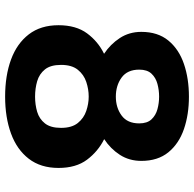

<svg xmlns="http://www.w3.org/2000/svg" viewBox="-24 -723 758 750"><g transform="rotate(90 355.0 -348.0)"><path d="M357.5 11Q275.5 11 212.8 -12Q150 -35 114.2 -81.5Q78.5 -128 78.5 -197.5Q78.5 -266 110.2 -309Q142 -352 190 -375.5Q152.5 -400.5 128.5 -437.2Q104.5 -474 104.5 -521Q104.5 -585.5 138.5 -626.8Q172.5 -668 229.8 -687.5Q287 -707 357.5 -707Q427.5 -707 484.2 -687.5Q541 -668 574.8 -626.8Q608.5 -585.5 608.5 -521Q608.5 -474 584.8 -437.2Q561 -400.5 523.5 -376Q571.5 -352 603.8 -309Q636 -266 636 -197.5Q636 -128 600.2 -81.5Q564.5 -35 501.5 -12Q438.5 11 357.5 11ZM357.5 -421.5Q400.5 -421.5 431.2 -444Q462 -466.5 462 -513Q462 -544 446.2 -560.8Q430.5 -577.5 406.5 -584Q382.5 -590.5 357.5 -590.5Q332 -590.5 307.8 -584Q283.5 -577.5 267.8 -560.8Q252 -544 252 -513Q252 -466.5 283 -444Q314 -421.5 357.5 -421.5ZM357.5 -106Q389 -106 416.8 -114.2Q444.5 -122.5 462 -144.5Q479.5 -166.5 479.5 -207.5Q479.5 -249.5 460.5 -273Q441.5 -296.5 413.2 -306Q385 -315.5 357.5 -315.5Q328.5 -315.5 300 -306Q271.5 -296.5 252.5 -273Q233.5 -249.5 233.5 -207.5Q233.5 -166.5 251.2 -144.5Q269 -122.5 297.2 -114.2Q325.5 -106 357.5 -106Z"/></g></svg>

Font: League Mono
Style: Bold
Weight: 700
Width: 6
Designer: Tyler Finck
Foundry: The League of Moveable Type / Tyler Finck
Version: Version 2.300;RELEASE